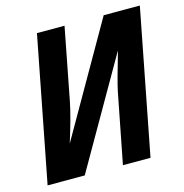

<svg xmlns="http://www.w3.org/2000/svg" viewBox="-99 -751 810 844"><g transform="rotate(-15 305.5 -329.5)"><path d="M15.1 0 143.1 -658.7H268.6L205.1 -330.6Q191.9 -264.2 156.7 -152.3L446.8 -658.7H611.3L483.4 0H357.9L420.4 -320.3Q428.2 -358.9 467.3 -493.2L184.1 0Z"/></g></svg>

Font: Liberation Mono
Style: Bold Italic
Weight: 700
Italic angle: -12°
Monospace: yes
Designer: Steve Matteson
Foundry: Ascender Corporation
Version: Version 2.1.5